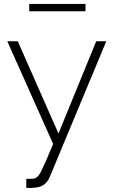

<svg xmlns="http://www.w3.org/2000/svg" viewBox="-20 -729 580 972"><path d="M128 -672V-709H413V-672ZM113 176Q151 178 160 172Q173 168 188.5 138Q204 108 249 0L17 -520H70L276 -53L467 -520H518L233 164Q212 218 155 221Q139 224 113 222Z"/></svg>

Font: Raleway-v4020 Light
Style: Regular
Weight: 300
Designer: Matt McInerney, Pablo Impallari, Rodrigo Fuenzalida
Foundry: Matt McInerney, Pablo Impallari, Rodrigo Fuenzalida
Version: Version 4.020;PS 004.020;hotconv 1.0.88;makeotf.lib2.5.64775